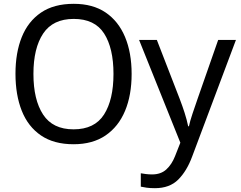

<svg xmlns="http://www.w3.org/2000/svg" viewBox="-20 -745 1260 1005"><path d="M669 -358Q669 -247 634.5 -164.5Q600 -82 532.5 -36Q465 10 365 10Q262 10 194.5 -36Q127 -82 94 -165Q61 -248 61 -359Q61 -469 94 -551Q127 -633 194.5 -679Q262 -725 366 -725Q466 -725 533 -679.5Q600 -634 634.5 -551.5Q669 -469 669 -358ZM155 -358Q155 -223 205.5 -145.5Q256 -68 365 -68Q475 -68 524.5 -145.5Q574 -223 574 -358Q574 -493 525 -569.5Q476 -646 366 -646Q257 -646 206 -569.5Q155 -493 155 -358ZM708 -536H801L920 -229Q935 -190 946.5 -154Q958 -118 965 -84H969Q974 -109 987.5 -149.5Q1001 -190 1015 -230L1122 -536H1215L986 74Q958 150 913 195Q868 240 791 240Q766 240 748 237.5Q730 235 717 232V162Q728 164 743.5 166Q759 168 776 168Q822 168 850.5 142Q879 116 896 73L924 2Z"/></svg>

Font: TSCustom
Style: Regular
Weight: 400
Designer: Monotype Design Team
Foundry: Monotype Imaging Inc.
Version: Version 2.004; ttfautohint (v1.8.3) -l 8 -r 50 -G 200 -x 14 